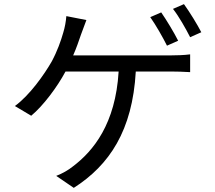

<svg xmlns="http://www.w3.org/2000/svg" viewBox="-20 -850 1040 929"><path d="M760 -790 707 -767C734 -729 768 -669 788 -629L842 -653C822 -693 785 -754 760 -790ZM870 -830 817 -807C846 -770 878 -713 900 -670L954 -694C935 -731 897 -793 870 -830ZM398 -753 301 -772C299 -746 294 -718 286 -692C275 -653 257 -602 230 -552C195 -491 124 -389 52 -337L131 -290C189 -338 257 -429 297 -504H554C539 -250 431 -119 333 -45C311 -27 281 -10 252 1L337 59C509 -51 621 -218 637 -504H807C830 -504 869 -503 900 -501V-587C871 -583 831 -582 807 -582H334C350 -618 362 -654 372 -683C379 -703 389 -730 398 -753Z"/></svg>

Font: Source Han Sans HK
Style: Regular
Weight: 400
Designer: Ryoko NISHIZUKA 西塚涼子 (kana, bopomofo & ideographs); Paul D. Hunt (Latin, Greek & Cyrillic); Sandoll Communications 산돌커뮤니
Foundry: Adobe
Version: Version 2.000;hotconv 1.0.107;makeotfexe 2.5.65593